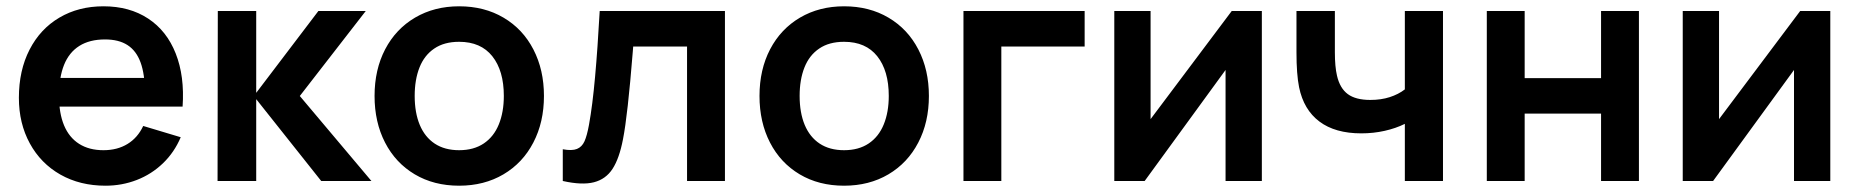

<svg xmlns="http://www.w3.org/2000/svg" viewBox="-20 -575 5905 610"><path d="M315.3 15Q234.3 15 171.9 -20.3Q109.5 -55.7 74.8 -119.3Q40 -182.9 40 -264.2Q40 -351.3 73.9 -417.2Q107.8 -483.2 168.8 -519.1Q229.7 -555 308.7 -555Q391.5 -555 450.7 -516Q509.9 -477.1 538.3 -404.9Q566.8 -332.8 560.1 -236.3H440.5V-280.3Q440.2 -339.5 426.6 -376.6Q413.1 -413.7 385.2 -431.7Q357.4 -449.7 313.7 -449.7Q264.8 -449.7 232.2 -429.2Q199.6 -408.8 183.5 -368.9Q167.5 -329 167.5 -270Q167.5 -215.2 183.5 -176.7Q199.6 -138.2 231.3 -118Q263.1 -97.8 308.7 -97.8Q352.7 -97.8 385.1 -117.6Q417.5 -137.4 435 -174.8L554.2 -139Q533.8 -90.9 497.7 -56.2Q461.5 -21.4 414.5 -3.2Q367.4 15 315.3 15ZM129.5 -236.3V-327.5H501.2V-236.3Z M671.2 0 672 -540H794V-280L991.5 -540H1142L932.5 -270L1160 0H1000.5L794 -260V0Z M1438.7 15Q1358.5 15 1297.6 -21.2Q1236.7 -57.4 1203.3 -122.2Q1170 -186.9 1170 -270.2Q1170 -353.9 1203.8 -418.6Q1237.7 -483.2 1298.8 -519.1Q1360 -555 1438.7 -555Q1518.9 -555 1580 -518.8Q1641.2 -482.7 1674.7 -417.8Q1708.2 -353 1708.2 -270.2Q1708.2 -186.7 1674.4 -122Q1640.7 -57.2 1579.5 -21.1Q1518.3 15 1438.7 15ZM1438.7 -97.8Q1485.2 -97.8 1517.1 -119.3Q1549 -140.8 1564.8 -179.8Q1580.7 -218.8 1580.7 -270.2Q1580.7 -350.2 1544.2 -396.2Q1507.7 -442.2 1438.7 -442.2Q1391.2 -442.2 1359.8 -420.8Q1328.2 -399.5 1312.9 -360.9Q1297.5 -322.2 1297.5 -270.2Q1297.5 -217 1313.6 -178.2Q1329.8 -139.5 1361.2 -118.7Q1392.8 -97.8 1438.7 -97.8Z M1768 -100.8Q1797 -95.4 1813 -101.8Q1828.9 -108.2 1837 -126.1Q1845 -144 1851.3 -178.7Q1862.5 -240.2 1870.6 -331Q1878.8 -421.8 1885.3 -540H2283.2V0H2162.8V-427.2H1991.7L1990.5 -411.8Q1974.1 -207 1959.3 -132.7Q1947.6 -71.6 1926.2 -38.7Q1904.9 -5.8 1867.1 4Q1829.3 13.8 1768 0Z M2661.7 15Q2581.5 15 2520.6 -21.2Q2459.7 -57.4 2426.3 -122.2Q2393 -186.9 2393 -270.2Q2393 -353.9 2426.8 -418.6Q2460.7 -483.2 2521.8 -519.1Q2583 -555 2661.7 -555Q2741.9 -555 2803 -518.8Q2864.2 -482.7 2897.7 -417.8Q2931.2 -353 2931.2 -270.2Q2931.2 -186.7 2897.4 -122Q2863.7 -57.2 2802.5 -21.1Q2741.3 15 2661.7 15ZM2661.7 -97.8Q2708.2 -97.8 2740.1 -119.3Q2772 -140.8 2787.8 -179.8Q2803.7 -218.8 2803.7 -270.2Q2803.7 -350.2 2767.2 -396.2Q2730.7 -442.2 2661.7 -442.2Q2614.2 -442.2 2582.8 -420.8Q2551.2 -399.5 2535.9 -360.9Q2520.5 -322.2 2520.5 -270.2Q2520.5 -217 2536.6 -178.2Q2552.8 -139.5 2584.2 -118.7Q2615.8 -97.8 2661.7 -97.8Z M3041 0V-540H3426V-427.2H3161.3V0Z M3989 -540V0H3873.7V-352.7L3616.7 0H3520.2V-540H3635.5V-196.5L3893.3 -540Z M4443.3 -181.5Q4414.7 -167.3 4379.1 -159.3Q4343.5 -151.3 4305 -151.3Q4221.9 -151.3 4172 -188.8Q4122 -226.2 4107.3 -297.8Q4099 -339 4099 -409V-540H4221V-409Q4221 -363.2 4227.7 -334.7Q4236.9 -294.6 4262.1 -276Q4287.2 -257.5 4333.5 -257.5Q4367.8 -257.5 4395.3 -266.4Q4422.8 -275.2 4443.3 -291V-540H4564.5V0H4443.3Z M4703.7 0V-540H4824V-326.8H5066.7V-540H5187V0H5066.7V-214H4824V0Z M5795 -540V0H5679.7V-352.7L5422.7 0H5326.2V-540H5441.5V-196.5L5699.3 -540Z"/></svg>

Font: Manrope
Style: Regular
Weight: 400
Designer: Mikhail Sharanda
Foundry: Mikhail Sharanda
Version: Version 4.503